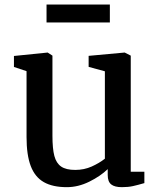

<svg xmlns="http://www.w3.org/2000/svg" viewBox="-20 -794 678 826"><path d="M40 0ZM443.4 -66.4Q412.1 -36.1 364.3 -12.5Q316.4 11.2 267.6 11.2Q206.5 11.2 168.5 -10.5Q130.4 -32.2 112.3 -79.6Q94.2 -127 94.2 -204.6V-487.8L40 -505.9V-553.2L184.6 -567.9H185.1L205.6 -554.7V-210Q205.6 -154.3 213.9 -123Q222.2 -91.8 243.2 -77.4Q264.2 -63 303.7 -63Q341.8 -63 374.5 -77.6Q407.2 -92.3 431.2 -111.3V-487.3L361.3 -506.3V-553.7L515.6 -567.9H516.6L542.5 -554.7V-55.2H601.1V-6.3Q572.8 2 552 6.6Q531.2 11.2 504.4 11.2Q473.1 11.2 458.3 -0.7Q443.4 -12.7 443.4 -41ZM452.6 -774.4V-697.3H180.2V-774.4Z"/></svg>

Font: Merriweather
Style: Regular
Weight: 400
Designer: Eben Sorkin
Foundry: Eben Sorkin
Version: Version 1.584; ttfautohint (v1.6)